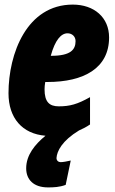

<svg xmlns="http://www.w3.org/2000/svg" viewBox="-20 -582 501 836"><path d="M189 234C214 234 239 233 266 223L288 117C271 121 254 124 244 124C235 124 226 118 226 106C228 76 250 31 324 -14C340 -21 356 -29 372 -40V-159C317 -128 284 -119 236 -119C195 -119 174 -138 174 -193C174 -202 175 -214 177 -225H187C345 -225 455 -285 455 -419C455 -506 390 -562 297 -562C97 -562 17 -349 17 -176C17 -68 77 1 178 9C132 47 94 93 94 151C94 199 125 234 189 234ZM203 -339H201C220 -408 246 -437 274 -437C294 -437 309 -423 309 -403C309 -366 288 -339 203 -339Z"/></svg>

Font: Noto Sans ExtraCondensed Black
Style: Italic
Weight: 900
Width: 2
Italic angle: -12°
Designer: Monotype Design Team
Foundry: Monotype Imaging Inc.
Version: Version 2.013